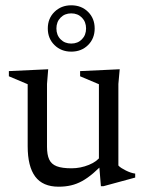

<svg xmlns="http://www.w3.org/2000/svg" viewBox="-20 -695 552 725"><path d="M157.5 -141Q157.5 -110.5 165.8 -92.8Q174 -75 194.2 -67.2Q214.5 -59.5 250 -59.5Q284 -59.5 315.8 -72.5Q347.5 -85.5 360 -105.5L379 -86.5Q354 -59.5 332.2 -41Q310.5 -22.5 290 -11.2Q269.5 0 248 5Q226.5 10 201.5 10Q141.5 10 113 -28.2Q84.5 -66.5 84.5 -143V-377L13.5 -407V-426.5L162 -433.5L157.5 -378ZM361 8 353.5 -83V-377L282.5 -407V-426.5L432 -433.5L427 -378V-70Q431.5 -65 439 -60.2Q446.5 -55.5 455.5 -51Q464.5 -46.5 473.5 -43.5Q482.5 -40.5 490.5 -39.5V-24.5L371 8ZM249 -675Q287.5 -675 312.5 -650.2Q337.5 -625.5 337.5 -587.5Q337.5 -549.5 312.5 -524.8Q287.5 -500 249 -500Q211 -500 185.8 -524.8Q160.5 -549.5 160.5 -587.5Q160.5 -625.5 185.8 -650.2Q211 -675 249 -675ZM249 -530.5Q273.5 -530.5 289.2 -546.5Q305 -562.5 305 -587.5Q305 -612.5 289.2 -628.5Q273.5 -644.5 249 -644.5Q224.5 -644.5 208.8 -628.5Q193 -612.5 193 -587.5Q193 -562.5 208.8 -546.5Q224.5 -530.5 249 -530.5Z"/></svg>

Font: Newsreader 16pt
Style: Regular
Weight: 400
Designer: Hugues Gentile
Foundry: Production Type
Version: Version 1.003